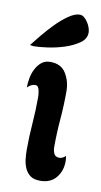

<svg xmlns="http://www.w3.org/2000/svg" viewBox="-71 -604 338 643"><g transform="rotate(10 97.5 -282.5)"><path d="M78 -395Q115 -395 131.5 -368Q148 -341 148 -307Q148 -259 144 -211.5Q140 -164 140 -116Q140 -105 144.5 -94.5Q149 -84 163 -84Q174 -84 184 -94Q185 -89 185.5 -85Q186 -81 186 -76Q186 -43 167 -20Q148 3 113 3Q92 3 80 -5.5Q68 -14 61.5 -28Q55 -42 53 -58.5Q51 -75 51 -92Q51 -137 54.5 -181.5Q58 -226 58 -271Q58 -275 57.5 -281.5Q57 -288 55.5 -294.5Q54 -301 51 -305.5Q48 -310 42 -310Q34 -310 27 -306Q20 -302 15 -297Q15 -311 18 -328Q21 -345 28.5 -360Q36 -375 48 -385Q60 -395 78 -395ZM1 -439Q11 -452 29 -474Q47 -496 67.5 -517Q88 -538 109.5 -553Q131 -568 148 -568Q156 -568 163 -562Q170 -556 175.5 -547.5Q181 -539 184 -530Q187 -521 187 -514Q187 -492 166 -477.5Q145 -463 117 -454Q89 -445 60 -441Q31 -437 15 -437Q9 -437 1 -439Z"/></g></svg>

Font: Gloria
Style: Regular
Weight: 400
Designer: Peter Wiegel
Foundry: Peter Wiegel
Version: Version 1.000